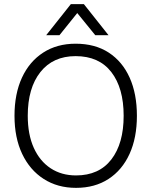

<svg xmlns="http://www.w3.org/2000/svg" viewBox="-20 -899 731 927"><path d="M50 -340Q50 -446 86 -524Q122 -602 188.5 -645Q255 -688 345 -688Q439 -688 505 -645Q571 -602 606 -524Q641 -446 641 -340Q641 -234 605.5 -156Q570 -78 504 -35Q438 8 347 8Q258 8 191 -35Q124 -78 87 -156Q50 -234 50 -340ZM114 -340Q114 -250 143 -185.5Q172 -121 224.5 -86.5Q277 -52 347 -52Q458 -52 517.5 -129Q577 -206 577 -340Q577 -474 517.5 -551Q458 -628 345 -628Q236 -628 175 -551Q114 -474 114 -340ZM385 -879H322L203 -729H267L353 -836L440 -729H504Z"/></svg>

Font: Hind Variable Light
Style: Regular
Weight: 300
Designer: Manushi Parikh, Satya Rajpurohit
Foundry: Indian Type Foundry
Version: Version 3.000